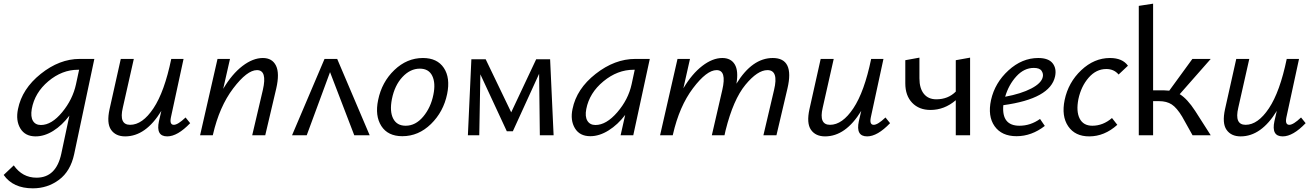

<svg xmlns="http://www.w3.org/2000/svg" viewBox="-75 -737 7157 1046"><path d="M359 -416H439L329 103Q309 196 246.5 242.5Q184 289 104 289Q-4 289 -55 216L0 164Q47 231 124 231Q231 231 259 100L303 -107Q263 -54 215 -24Q167 6 119 6Q62 6 36 -37Q10 -80 23 -143Q45 -253 147 -334.5Q249 -416 359 -416ZM148 -56Q206 -56 263.5 -125.5Q321 -195 339 -278L356 -357H350Q263 -357 188.5 -294.5Q114 -232 98 -143Q91 -101 104.5 -78.5Q118 -56 148 -56Z M936 -97 961 -66Q892 6 836 6Q773 6 791 -77L804 -133Q719 6 607 6Q555 6 530 -30Q505 -66 522 -143L583 -416H654L594 -150Q572 -57 634 -57Q701 -57 761 -147Q821 -237 858 -416H925L856 -97Q848 -57 872 -57Q894 -57 936 -97Z M1357 -421Q1408 -421 1428.5 -379.5Q1449 -338 1430 -255L1370 0H1299L1357 -247Q1382 -355 1325 -355Q1271 -355 1195.5 -255.5Q1120 -156 1085 -3L1084 0H1015L1110 -416H1178L1141 -253Q1189 -334 1246 -377.5Q1303 -421 1357 -421Z M1939 0H1855L1723 -344L1596 0H1516L1693 -416H1762Z M2117 5Q2038 5 2002.5 -50.5Q1967 -106 1985 -192Q2005 -290 2073.5 -355.5Q2142 -421 2229 -421Q2307 -421 2343 -367Q2379 -313 2361 -225Q2341 -128 2273 -61.5Q2205 5 2117 5ZM2135 -52Q2189 -52 2230.5 -101.5Q2272 -151 2286 -221Q2299 -284 2280 -323.5Q2261 -363 2212 -363Q2160 -363 2117.5 -317.5Q2075 -272 2060 -197Q2047 -130 2067 -91Q2087 -52 2135 -52Z M2941 0H2866L2862 -335L2719 -22H2686L2542 -332L2536 0H2474L2493 -414H2571L2710 -125L2846 -414H2922Z M3386 -416H3465L3375 0H3306L3331 -111Q3291 -58 3240.5 -26.5Q3190 5 3141 5Q3083 5 3057 -38.5Q3031 -82 3044 -143Q3066 -253 3170 -334.5Q3274 -416 3386 -416ZM3169 -56Q3228 -56 3288 -125.5Q3348 -195 3366 -278L3383 -357H3377Q3289 -357 3212.5 -294Q3136 -231 3119 -143Q3111 -102 3125 -79Q3139 -56 3169 -56Z M4135 -421Q4254 -421 4215 -255L4155 0H4084L4142 -247Q4168 -355 4106 -355Q4052 -355 3986 -275Q3920 -195 3878 -27L3872 0H3803L3860 -247Q3885 -355 3829 -355Q3775 -355 3700.5 -256.5Q3626 -158 3591 -4L3590 0H3521L3616 -416H3684L3648 -256Q3695 -335 3751 -378Q3807 -421 3860 -421Q3907 -421 3928 -386Q3949 -351 3937 -281Q4023 -421 4135 -421Z M4749 -97 4774 -66Q4705 6 4649 6Q4586 6 4604 -77L4617 -133Q4532 6 4420 6Q4368 6 4343 -30Q4318 -66 4335 -143L4396 -416H4467L4407 -150Q4385 -57 4447 -57Q4514 -57 4574 -147Q4634 -237 4671 -416H4738L4669 -97Q4661 -57 4685 -57Q4707 -57 4749 -97Z M5132 -409 5210 -423V0H5132V-191Q5070 -138 4994 -138Q4932 -138 4894.5 -177Q4857 -216 4857 -283V-409L4934 -423V-310Q4934 -256 4958 -226Q4982 -196 5026 -196Q5090 -196 5132 -238Z M5581 -421Q5637 -421 5659.5 -392.5Q5682 -364 5673 -321Q5647 -199 5391 -164Q5381 -52 5479 -52Q5539 -52 5591 -89L5617 -51Q5545 5 5463 5Q5382 5 5343.5 -49.5Q5305 -104 5324 -192Q5345 -286 5419 -353.5Q5493 -421 5581 -421ZM5606 -318Q5610 -335 5599.5 -351Q5589 -367 5557 -367Q5504 -367 5462 -321Q5420 -275 5401 -210Q5488 -226 5543.5 -255Q5599 -284 5606 -318Z M6019 -331Q5994 -361 5952 -361Q5897 -361 5856 -314Q5815 -267 5800 -197Q5787 -130 5807 -91Q5827 -52 5876 -52Q5934 -52 5983 -94L6012 -57Q5942 6 5859 6Q5782 6 5744.5 -49Q5707 -104 5725 -192Q5745 -288 5815.5 -354.5Q5886 -421 5972 -421Q6040 -421 6070 -379Z M6352 -224Q6393 -199 6436 -133L6521 0H6422L6365 -102Q6336 -150 6308.5 -168Q6281 -186 6239 -186H6207V0H6129V-705L6207 -717V-245H6264Q6275 -245 6295 -243L6421 -416H6521Z M7013 -97 7038 -66Q6969 6 6913 6Q6850 6 6868 -77L6881 -133Q6796 6 6684 6Q6632 6 6607 -30Q6582 -66 6599 -143L6660 -416H6731L6671 -150Q6649 -57 6711 -57Q6778 -57 6838 -147Q6898 -237 6935 -416H7002L6933 -97Q6925 -57 6949 -57Q6971 -57 7013 -97Z"/></svg>

Font: EauTestInfant Medium
Style: Italic
Weight: 500
Italic angle: -12°
Designer: Christian Thalmann (Catharsis Fonts)
Version: Version 0.001;PS 000.001;hotconv 1.0.88;makeotf.lib2.5.64775